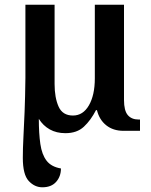

<svg xmlns="http://www.w3.org/2000/svg" viewBox="-20 -556 643 816"><path d="M160 240Q127 240 102 213Q77 186 77 115Q77 75 79.5 28Q82 -19 84.5 -80.5Q87 -142 88 -225V-536H212V-199Q212 -141 229 -103Q246 -65 290 -65Q333 -65 358 -108.5Q383 -152 383 -223V-536H507V-131Q507 -86 523 -67Q539 -48 569 -48H575V0H505Q461 0 431.5 -23.5Q402 -47 392 -88H388Q366 -45 336.5 -17.5Q307 10 258 10Q220 10 191.5 -6Q163 -22 145 -51Q145 11 151.5 56Q158 101 178 127Q198 153 239 160Q239 194 218.5 217Q198 240 160 240Z"/></svg>

Font: Noto Serif SemiCondensed SemiBold
Style: Regular
Weight: 600
Width: 4
Designer: Monotype Design Team
Foundry: Monotype Imaging Inc.
Version: Version 2.013; ttfautohint (v1.8.4.7-5d5b)